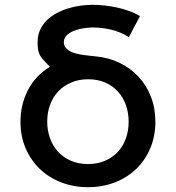

<svg xmlns="http://www.w3.org/2000/svg" viewBox="-20 -771 730 797"><path d="M345 6Q286.5 6 235.2 -13.5Q184 -33 146.2 -68.8Q108.5 -104.5 86.8 -154.5Q65 -204.5 65 -266Q65 -336.5 95.8 -396.5Q126.5 -456.5 187 -494Q174 -508 164.5 -517.5Q155 -527 148.5 -537Q142 -547 139 -560.2Q136 -573.5 136 -595Q136 -624 146.2 -646.5Q156.5 -669 174 -686.5Q191.5 -704 214.8 -716.2Q238 -728.5 263.2 -736.2Q288.5 -744 314.5 -747.5Q340.5 -751 364 -751Q387.5 -751 413.5 -748.2Q439.5 -745.5 465.8 -739.8Q492 -734 516.5 -725.2Q541 -716.5 561 -704L515 -617Q477.5 -640 439.2 -648.5Q401 -657 363 -657Q350.5 -657 330.2 -654.2Q310 -651.5 291.2 -644.8Q272.5 -638 258.8 -626Q245 -614 245 -596Q245 -583 252.2 -573.8Q259.5 -564.5 271 -558.2Q282.5 -552 296.8 -548.5Q311 -545 325.8 -542.8Q340.5 -540.5 354 -539.5Q367.5 -538.5 377 -537Q431 -532 476.5 -510Q522 -488 555 -452.5Q588 -417 606.5 -369.5Q625 -322 625 -266Q625 -206 604 -156Q583 -106 545.8 -70Q508.5 -34 457.2 -14Q406 6 345 6ZM345 -90Q383.5 -90 414.5 -103Q445.5 -116 467.8 -139.2Q490 -162.5 502 -195Q514 -227.5 514 -266Q514 -303 502.5 -335.2Q491 -367.5 469.2 -391.2Q447.5 -415 416.5 -428.5Q385.5 -442 346 -442Q308 -442 276.8 -429Q245.5 -416 223 -392.8Q200.5 -369.5 188.2 -337Q176 -304.5 176 -266Q176 -229 187.8 -196.8Q199.5 -164.5 221.5 -140.8Q243.5 -117 274.8 -103.5Q306 -90 345 -90Z"/></svg>

Font: Argentum Sans
Style: Regular
Weight: 400
Designer: Julieta Ulanovsky, Owen Earl, Chris M. Simpson, Rasmus Andersson, Cristiano Sobral
Foundry: The Argentum Sans Project Authors
Version: Version 3.135; ttfautohint (v1.8.4.7-5d5b-dirty)